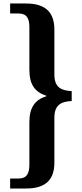

<svg xmlns="http://www.w3.org/2000/svg" viewBox="-20 -819 468 1098"><path d="M38 -799V-742H84C133 -742 148 -715 148 -663V-421C148 -333 181 -292 246 -271V-269C181 -249 148 -205 148 -121V121C148 175 133 202 84 202H38V259H129C245 259 291 205 291 111V-147C291 -225 338 -239 390 -241V-298C338 -301 291 -313 291 -392V-649C291 -744 245 -799 129 -799Z"/></svg>

Font: Noto Serif Sinhala Condensed ExtraBold
Style: Regular
Weight: 800
Width: 3
Designer: Jelle Bosma - Monotype Design Team
Foundry: Monotype Imaging Inc.
Version: Version 2.007